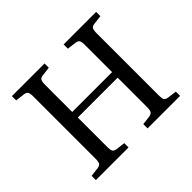

<svg xmlns="http://www.w3.org/2000/svg" viewBox="-157 -929 1148 1148"><g transform="rotate(-45 417.0 -355.0)"><path d="M61 0V-36L119 -43Q138 -46 144 -56Q150 -66 150 -94V-620Q150 -645 143.5 -655Q137 -665 117 -667L61 -674V-710H337V-674L279 -667Q261 -665 255 -654.5Q249 -644 249 -616V-388H586V-620Q586 -645 579.5 -655Q573 -665 553 -667L498 -674V-710H773V-674L716 -667Q697 -665 691 -654.5Q685 -644 685 -616V-90Q685 -65 691 -55.5Q697 -46 718 -43L773 -36V0H498V-36L555 -43Q573 -46 579.5 -56Q586 -66 586 -94V-341H249V-90Q249 -65 255 -55.5Q261 -46 281 -43L337 -36V0Z"/></g></svg>

Font: Literata 36pt
Style: Regular
Weight: 400
Designer: Latin by Veronika Burian and Jose Scaglione. Greek by Irene Vlachou. Cyrillic by Vera Evstafieva.
Foundry: TypeTogether
Version: Version 3.002